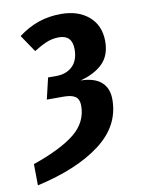

<svg xmlns="http://www.w3.org/2000/svg" viewBox="-76 -596 559 755"><g transform="rotate(-10 203.0 -219.0)"><path d="M373 -407Q373 -352 341.5 -320Q310 -288 251 -272Q306 -271 333.5 -246.5Q361 -222 361 -177Q361 -72 268 -1.5Q175 69 14 105L13 20Q128 -20 182 -64.5Q236 -109 236 -174Q236 -200 221 -210.5Q206 -221 175 -221H107L127 -306H160Q200 -306 224.5 -329.5Q249 -353 249 -397Q249 -454 196 -454Q170 -454 147 -444.5Q124 -435 95 -417L49 -485Q89 -515 130.5 -529Q172 -543 220 -543Q289 -543 331 -506.5Q373 -470 373 -407Z"/></g></svg>

Font: Fira Sans Extra Condensed Medium
Style: Italic
Weight: 500
Width: 3
Italic angle: -8°
Designer: Carrois Corporate & Edenspiekermann AG
Foundry: Carrois Corporate GbR & Edenspiekermann AG
Version: Version 4.203